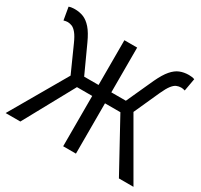

<svg xmlns="http://www.w3.org/2000/svg" viewBox="-154 -948 1205 1150"><g transform="rotate(30 449.0 -373.0)"><path d="M7.1 0 231.9 -388.6 152.8 -565.2Q134.7 -606.2 118.5 -625.8Q102.4 -645.4 87.4 -651.7Q72.5 -657.9 56.1 -657.9Q52.1 -657.9 44.5 -656.8Q36.8 -655.7 29.9 -653.3L14.9 -740.1Q23.4 -743.6 34 -745Q44.6 -746.4 55.1 -746.4Q88.7 -746.4 116.2 -735.3Q143.6 -724.2 169.3 -695.1Q194.9 -666 220.1 -610.4L305.4 -423.9H405V-733.4H493.3V-423.9H593.9L678.8 -610.4Q705 -666 730.2 -695.1Q755.3 -724.2 783.2 -735.3Q811.2 -746.4 844.2 -746.4Q854.7 -746.4 865.3 -745Q875.9 -743.6 884 -740.1L868.5 -653.3Q862.1 -655.7 854.6 -656.8Q847.2 -657.9 842.2 -657.9Q825.8 -657.9 810.9 -651.7Q795.9 -645.4 780.6 -625.8Q765.2 -606.2 746.5 -565.2L666.8 -388.6L891.2 0H790.5L599.8 -348H493.3V0H405V-348H299.5L108.8 0Z"/></g></svg>

Font: Shanggu Sans SC VF
Style: Regular
Weight: 250
Designer: GuiWonder
Version: Version 1.021